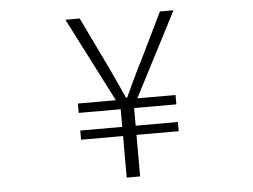

<svg xmlns="http://www.w3.org/2000/svg" viewBox="-51 -772 1101 836"><g transform="rotate(-5 500.0 -354.0)"><path d="M469.7 0V-181.6H286.1V-221.7H469.7V-298.8H286.1V-339.8H452.1L263.7 -708H326.2L426.8 -499Q439.5 -473.6 462.4 -422.9Q485.4 -372.1 497.1 -346.7H502Q510.7 -366.2 525.4 -397Q540 -427.7 551.8 -452.6Q563.5 -477.5 575.2 -499L676.8 -708H736.3L545.9 -339.8H712.9V-298.8H528.3V-221.7H712.9V-181.6H528.3V0Z"/></g></svg>

Font: GenEi Gothic M Light
Style: Regular
Weight: 300
Designer: o_tamon (Modified); [Source Han Sans]
Ryoko NISHIZUKA  (kana & ideographs); Paul D. Hunt (Latin, Greek & Cyrillic); Wenl
Version: Version 1.1a;Original Version 1.004